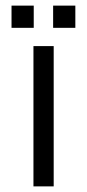

<svg xmlns="http://www.w3.org/2000/svg" viewBox="-20 -663 310 683"><path d="M171 0H99V-499H171V0ZM21 -564H100V-643H21V-564ZM169 -564H248V-643H169V-564Z"/></svg>

Font: Maven Pro
Style: Regular
Weight: 400
Designer: Joe Prince
Foundry: Joe Prince
Version: Version 1.003